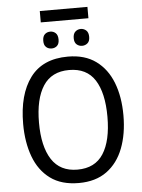

<svg xmlns="http://www.w3.org/2000/svg" viewBox="-64 -1052 825 1112"><g transform="rotate(-5 348.0 -496.0)"><path d="M487 -1002V-936H210V-1002ZM260 -878Q278 -878 291 -866Q304 -854 304 -828Q304 -803 291 -791.5Q278 -780 260 -780Q241 -780 228 -791.5Q215 -803 215 -828Q215 -854 228 -866Q241 -878 260 -878ZM437 -878Q455 -878 468.5 -866Q482 -854 482 -828Q482 -803 468.5 -791.5Q455 -780 437 -780Q419 -780 405.5 -791.5Q392 -803 392 -828Q392 -854 405.5 -866Q419 -878 437 -878ZM640 -358Q640 -250 608 -167Q576 -84 511.5 -37Q447 10 349 10Q248 10 183.5 -37.5Q119 -85 88 -168.5Q57 -252 57 -359Q57 -530 129.5 -627.5Q202 -725 349 -725Q447 -725 511.5 -678Q576 -631 608 -548.5Q640 -466 640 -358ZM149 -358Q149 -220 198 -144Q247 -68 348 -68Q450 -68 498.5 -143.5Q547 -219 547 -358Q547 -497 499 -572Q451 -647 349 -647Q247 -647 198 -571.5Q149 -496 149 -358Z"/></g></svg>

Font: Noto Sans SemiCondensed
Style: Regular
Weight: 400
Width: 4
Designer: Monotype Design Team
Foundry: Monotype Imaging Inc.
Version: Version 2.013; ttfautohint (v1.8.4.7-5d5b)